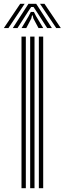

<svg xmlns="http://www.w3.org/2000/svg" viewBox="-58 -993 341 1013"><path d="M147 0V-800H169.9V0ZM55.4 0V-800H78.3V0ZM101.2 0V-800H124.1V0ZM-37.7 -845 48.6 -973H72.1L-13.5 -845ZM9.4 -845 92.3 -973H132.9L215.8 -845H190.9L138.6 -926.5L119 -956H106.3L86.6 -926.3L34.3 -845ZM55.8 -845 93.2 -907.8 104.6 -930.2H120.7L132.2 -907.8L170 -845H145.1L118.2 -895.4L114.3 -911.9H111L107.1 -895.4L80.7 -845ZM238.7 -845 153 -973H176.6L262.9 -845Z"/></svg>

Font: Big Shoulders Inline Text Thin
Style: Regular
Weight: 100
Designer: Patric King
Foundry: XO Type Co
Version: Version 2.002